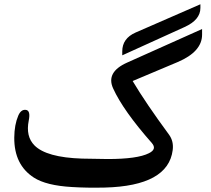

<svg xmlns="http://www.w3.org/2000/svg" viewBox="-20 -866 974 887"><path d="M464.4 0.5Q380.9 2.4 312 -2Q193.8 -8.8 136.7 -45.4Q44.9 -104.5 45.9 -230.5Q46.4 -290 64.5 -332Q77.1 -361.3 99.6 -358.4Q122.1 -355.5 112.8 -309.1Q98.1 -235.8 139.2 -194.3Q194.3 -138.7 358.9 -133.3Q408.7 -131.8 477.5 -131.3Q615.2 -131.3 668 -158.2Q706.1 -176.8 681.6 -205.1Q549.3 -355 502.9 -457Q467.8 -532.7 567.9 -577.1L913.6 -731.9V-706.1Q913.6 -627 800.3 -579.1L592.8 -491.7Q653.3 -390.1 760.7 -244.1Q783.2 -213.4 777.8 -172.4Q756.8 -7.3 464.4 0.5ZM905.8 -829.1Q905.8 -774.3 832.7 -741.1L544.8 -610.4V-628.7Q544.8 -688.5 606.2 -715.6L905.8 -846.3Z"/></svg>

Font: Gandom
Style: Bold
Weight: 700
Foundry: DejaVu fonts team - Redesigned by Saber Rastikerdar - Based on Samim Font
Version: Version 0.3